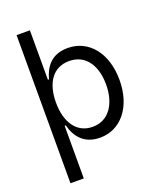

<svg xmlns="http://www.w3.org/2000/svg" viewBox="-167 -829 942 1135"><g transform="rotate(-20 304.5 -261.0)"><path d="M333.8 -552.6C229.4 -552.6 186.1 -487.2 167.6 -416.2H160.5V-727.3H76.7V204.5H160.5V-126.4H167.6C186.1 -54 232.2 11.4 335.2 11.4C463.1 11.4 558.2 -98 558.2 -271.3C558.2 -443.2 463.1 -552.6 333.8 -552.6ZM315.3 -63.9C214.5 -63.9 159.1 -149.1 159.1 -272.7C159.1 -394.9 213.1 -477.3 315.3 -477.3C421.9 -477.3 474.4 -387.8 474.4 -272.7C474.4 -156.2 420.5 -63.9 315.3 -63.9Z"/></g></svg>

Font: Riot Sans 2.0
Style: Regular
Weight: 400
Designer: Rasmus Andersson
Foundry: rsms
Version: Version 3.006;hotconv 1.0.109;makeotfexe 2.5.65596